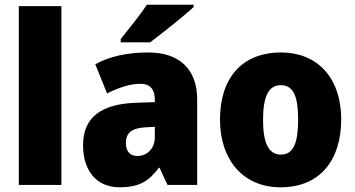

<svg xmlns="http://www.w3.org/2000/svg" viewBox="-20 -786 1510 816"><path d="M241 0V-760H60V0Z M803 -756V-766H604C575 -721 527 -663 493 -620V-606H618C670 -645 763 -719 803 -756ZM611 -563C520 -563 445 -546 385 -513L435 -389C487 -415 536 -430 576 -430C615 -430 638 -410 638 -362V-352L553 -349C410 -343 333 -287 333 -169C333 -59 392 10 487 10C571 10 612 -15 655 -73H658L692 0H818V-363C818 -494 740 -563 611 -563ZM600 -245 638 -247V-202C638 -155 605 -123 564 -123C534 -123 515 -141 515 -179C515 -220 539 -242 600 -245Z M1430 -278C1430 -461 1324 -563 1175 -563C1006 -563 915 -452 915 -278C915 -107 1013 10 1172 10C1343 10 1430 -109 1430 -278ZM1098 -277C1098 -375 1121 -424 1173 -424C1228 -424 1247 -375 1247 -278C1247 -180 1228 -129 1174 -129C1120 -129 1098 -181 1098 -277Z"/></svg>

Font: Noto Sans Kannada SemiCondensed Black
Style: Regular
Weight: 900
Width: 4
Designer: Jelle Bosma - Monotype Design Team
Foundry: Monotype Imaging Inc.
Version: Version 2.005